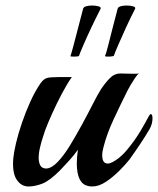

<svg xmlns="http://www.w3.org/2000/svg" viewBox="-20 -669 572 695"><path d="M83 6Q57 6 40.5 -18.5Q24 -43 28 -95Q30 -117 38 -151Q46 -185 59.5 -224.5Q73 -264 90 -301.5Q107 -339 127 -368Q138 -383 149.5 -386.5Q161 -390 192 -390H240Q223 -366 204 -330Q185 -294 169 -258.5Q153 -223 144 -199Q142 -192 136 -174.5Q130 -157 125 -136Q120 -115 120 -97Q120 -81 126 -70Q132 -59 148 -59Q167 -60 189 -83Q211 -106 233 -142Q255 -178 276.5 -217.5Q298 -257 315.5 -291.5Q333 -326 345 -345Q360 -368 377 -385.5Q394 -403 416 -403Q424 -403 437.5 -402.5Q451 -402 464.5 -402Q478 -402 483 -403Q477 -399 469 -387Q461 -375 453.5 -362.5Q446 -350 442 -342Q416 -290 391.5 -237.5Q367 -185 355 -138Q350 -120 350 -107Q350 -77 370 -77Q384 -77 410 -97Q430 -113 449 -138Q470 -164 488 -194Q506 -224 519 -249Q523 -256 526 -256Q532 -256 532 -240Q532 -232 529.5 -221.5Q527 -211 521 -201Q507 -177 488 -148.5Q469 -120 449 -92Q435 -74 412 -51Q389 -28 363.5 -11Q338 6 314 6Q300 6 288 0.5Q276 -5 268 -21Q258 -42 258 -78Q258 -89 259 -101.5Q260 -114 262 -127Q247 -106 230.5 -88Q214 -70 197 -52Q159 -14 132.5 -4Q106 6 83 6ZM360 -466Q364 -474 371.5 -504Q379 -534 388.5 -571Q398 -608 406 -638Q408 -644 417.5 -646.5Q427 -649 438 -649Q452 -649 462 -646Q472 -643 469 -637Q452 -604 435.5 -568Q419 -532 407 -504Q395 -476 392 -467Q391 -466 385.5 -465Q380 -464 374 -464Q360 -464 360 -466ZM235 -466Q238 -474 246 -504Q254 -534 263.5 -571Q273 -608 281 -638Q283 -644 292.5 -646.5Q302 -649 313 -649Q327 -649 337 -646Q347 -643 344 -637Q327 -604 310 -568Q293 -532 281 -504Q269 -476 266 -467Q265 -464 248 -464Q235 -464 235 -466Z"/></svg>

Font: Playball
Style: Regular
Weight: 400
Designer: Robert E. Leuschke
Foundry: Robert E. Leuschke
Version: Version 1.010